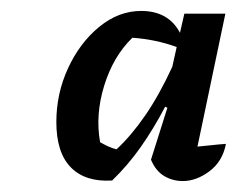

<svg xmlns="http://www.w3.org/2000/svg" viewBox="-20 -734 433 351"><path d="M185 -404Q136 -401 109.5 -428Q83 -455 83 -511Q83 -563 104.5 -609.5Q126 -656 161.5 -685Q197 -714 238 -714Q288 -714 309 -674L317 -709H392L341 -466Q353 -467 366 -468.5Q379 -470 393 -471Q387 -439 363 -421Q339 -403 314 -403Q296 -403 280.5 -412Q265 -421 256 -442L286 -537L282 -539Q261 -499 237.5 -465.5Q214 -432 185 -404ZM163 -474Q170 -470 177.5 -466.5Q185 -463 193 -461Q220 -486 245.5 -523Q271 -560 295 -612L303 -648Q265 -662 222 -665Q187 -631 170.5 -577.5Q154 -524 163 -474Z"/></svg>

Font: Piazzolla SemiBold
Style: Italic
Weight: 600
Italic angle: -11.3°
Designer: Juan Pablo del Peral
Foundry: Huerta Tipografica
Version: Version 1.330